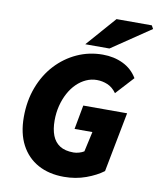

<svg xmlns="http://www.w3.org/2000/svg" viewBox="-94 -933 838 1018"><g transform="rotate(10 325.0 -424.0)"><path d="M320 12Q239 12 180 -20.5Q121 -53 88.5 -114.5Q56 -176 56 -264Q56 -351 83.5 -424Q111 -497 160 -550Q209 -603 273.5 -632.5Q338 -662 412 -662Q472 -662 521 -638.5Q570 -615 598 -568L510 -472Q489 -501 461.5 -512.5Q434 -524 404 -524Q374 -524 346.5 -511.5Q319 -499 296 -476.5Q273 -454 256 -422.5Q239 -391 229.5 -353.5Q220 -316 220 -274Q220 -227 233 -193.5Q246 -160 274 -142Q302 -124 348 -124Q362 -124 377.5 -128.5Q393 -133 404 -140L428 -248H332L356 -378H592L530 -56Q493 -28 438 -8Q383 12 320 12ZM310 -700 450 -860H640L650 -842L440 -700Z"/></g></svg>

Font: Source Sans 3 Black
Style: Italic
Weight: 900
Italic angle: -11°
Designer: Paul D. Hunt
Foundry: Adobe
Version: Version 3.052;hotconv 1.1.0;makeotfexe 2.6.0